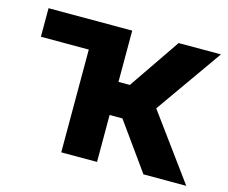

<svg xmlns="http://www.w3.org/2000/svg" viewBox="-81 -640 888 749"><g transform="rotate(15 363.5 -265.0)"><path d="M366.2 -323.2H412.1L553.7 -530.3H724.6L535.2 -261.7L726.6 0H553.7L418 -189.5H366.2V0H221.7V-415H28.3V-530.3H366.2Z"/></g></svg>

Font: Pretendard GOV
Style: Bold
Weight: 700
Designer: Base glyphs from Inter by Rasmus Andersson; Hangeul glyphs from Noto Sans CJK(Source Han Sans) by Jang Soo-young and Kan
Foundry: Kil Hyung-jin
Version: Version 1.309